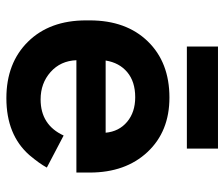

<svg xmlns="http://www.w3.org/2000/svg" viewBox="-72 -634 720 617"><g transform="rotate(90 288.5 -326.0)"><path d="M296 14Q183 14 114.5 -55.5Q46 -125 46 -242V-254Q46 -371 113.5 -440.5Q181 -510 294 -510Q403 -510 469 -439.5Q535 -369 535 -254V-211H174Q176 -160 212 -128Q248 -96 300 -96Q382 -96 416 -170L519 -116Q506 -92 479 -60Q414 14 296 14ZM175 -305H407Q403 -348 372 -374Q341 -400 293 -400Q243 -400 212.5 -374.5Q182 -349 175 -305ZM458 -566H130V-666H458Z"/></g></svg>

Font: Rootstock Sans Headline
Style: Bold
Weight: 700
Designer: Florian Karsten
Foundry: Florian Karsten
Version: Version 2.000;FEAKit 1.0